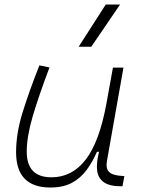

<svg xmlns="http://www.w3.org/2000/svg" viewBox="-20 -815 626 845"><path d="M201.7 10.3Q50.8 10.3 50.8 -145Q50.8 -227.1 78.6 -317.6Q106.4 -408.2 153.3 -527.3L197.8 -518.1Q148.9 -388.7 123.3 -300.8Q97.7 -212.9 97.7 -147.5Q97.7 -34.7 206.5 -34.7Q297.4 -34.7 357.4 -112.8Q417.5 -190.9 448.2 -358.4L477.1 -517.6H523.4L450.7 -106.9Q444.8 -73.2 460.2 -58.1Q475.6 -43 518.6 -40.5L527.3 -40L519 4.9H513.7Q460.9 4.9 435.8 -13.9Q410.6 -32.7 407.2 -66.7Q403.8 -100.6 416 -147H406.7Q387.7 -103 361.6 -67.4Q335.4 -31.7 296.9 -10.7Q258.3 10.3 201.7 10.3ZM326.2 -609.4 445.3 -794.9H508.3L381.8 -609.4Z"/></svg>

Font: Cascadia Mono ExtraLight
Style: Italic
Weight: 200
Italic angle: -10°
Monospace: yes
Designer: Aaron Bell
Foundry: Saja Typeworks
Version: Version 2404.023; ttfautohint (v1.8.4)